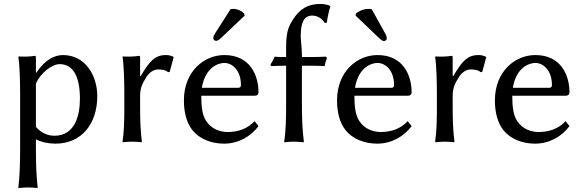

<svg xmlns="http://www.w3.org/2000/svg" viewBox="-20 -718 2947 973"><path d="M162 -352V-425C162 -433 161 -435 156 -435C134 -431 98 -430 75 -432L73 -429C80 -386 82 -310 82 -235V32C82 106 80 178 73 232L75 235C87 233 110 232 122 232C134 232 157 233 169 235L171 232C164 175 162 107 162 32V-12C188 2 225 10 261 10C393 10 473 -90 473 -231C473 -337 411 -439 299 -439C260 -439 210 -419 164 -349ZM162 -294C184 -347 243 -393 282 -393C350 -393 385 -331 385 -218C385 -136 362 -30 255 -30C239 -30 197 -34 162 -75Z M690 -334V-425C690 -433 689 -435 684 -435C662 -431 626 -430 603 -432L601 -429C608 -386 610 -310 610 -235V-180C610 -105 609 -54 601 0L603 3C615 1 638 0 650 0C662 0 685 1 697 3L699 0C692 -57 690 -104 690 -180V-232C690 -274 703 -298 724 -331C739 -353 761 -366 780 -366C800 -366 819 -364 832 -352L840 -354L860 -428L856 -432C839 -437 838 -439 820 -439C766 -439 737 -408 693 -332Z M1270 -104C1235 -66 1188 -49 1133 -49C1099 -49 1052 -62 1024 -106C1006 -134 1000 -175 1000 -233H1272C1283 -233 1290 -239 1290 -250C1290 -334 1249 -439 1117 -439C1014 -439 912 -356 912 -209C912 -152 924 -96 957 -56C991 -15 1049 10 1116 10C1188 10 1252 -27 1290 -79ZM1003 -273C1020 -377 1086 -399 1117 -399C1157 -399 1201 -362 1201 -287C1201 -278 1197 -273 1187 -273ZM1148 -671 1072 -552C1064 -539 1061 -535 1061 -524C1061 -517 1068 -511 1075 -511C1082 -511 1090 -515 1105 -530L1220 -639L1217 -650C1194 -672 1168 -673 1162 -673C1157 -673 1151 -672 1148 -671Z M1430 -429C1408 -429 1385 -429 1372 -431C1365 -415 1360 -405 1350 -390L1355 -383C1373 -384 1406 -385 1429 -385H1430V-199C1430 -124 1429 -54 1420 0L1422 3C1434 1 1458 0 1470 0C1482 0 1506 1 1518 3L1520 0C1512 -57 1510 -124 1510 -199V-385H1553C1577 -385 1612 -384 1625 -383C1628 -399 1631 -409 1637 -424L1632 -431C1614 -430 1585 -429 1562 -429H1510V-438C1510 -474 1504 -516 1504 -534C1504 -597 1517 -639 1562 -639C1591 -639 1614 -622 1625 -602L1636 -603C1640 -632 1647 -663 1654 -685L1653 -688C1645 -693 1622 -698 1603 -698C1540 -698 1499 -672 1466 -621C1436 -575 1430 -546 1430 -468Z M2046 -104C2011 -66 1964 -49 1909 -49C1875 -49 1828 -62 1800 -106C1782 -134 1776 -175 1776 -233H2048C2059 -233 2066 -239 2066 -250C2066 -334 2025 -439 1893 -439C1790 -439 1688 -356 1688 -209C1688 -152 1700 -96 1733 -56C1767 -15 1825 10 1892 10C1964 10 2028 -27 2066 -79ZM1779 -273C1796 -377 1862 -399 1893 -399C1933 -399 1977 -362 1977 -287C1977 -278 1973 -273 1963 -273ZM1864 -671C1860 -672 1854 -673 1849 -673C1815 -673 1792 -656 1784 -650L1782 -639L1896 -530C1912 -515 1919 -510 1925 -510C1933 -510 1940 -516 1940 -521C1940 -528 1939 -535 1934 -545Z M2274 -334V-425C2274 -433 2273 -435 2268 -435C2246 -431 2210 -430 2187 -432L2185 -429C2192 -386 2194 -310 2194 -235V-180C2194 -105 2193 -54 2185 0L2187 3C2199 1 2222 0 2234 0C2246 0 2269 1 2281 3L2283 0C2276 -57 2274 -104 2274 -180V-232C2274 -274 2287 -298 2308 -331C2323 -353 2345 -366 2364 -366C2384 -366 2403 -364 2416 -352L2424 -354L2444 -428L2440 -432C2423 -437 2422 -439 2404 -439C2350 -439 2321 -408 2277 -332Z M2846 -104C2811 -66 2764 -49 2709 -49C2675 -49 2628 -62 2600 -106C2582 -134 2576 -175 2576 -233H2848C2859 -233 2866 -239 2866 -250C2866 -334 2825 -439 2693 -439C2590 -439 2488 -356 2488 -209C2488 -152 2500 -96 2533 -56C2567 -15 2625 10 2692 10C2764 10 2828 -27 2866 -79ZM2579 -273C2596 -377 2662 -399 2693 -399C2733 -399 2777 -362 2777 -287C2777 -278 2773 -273 2763 -273Z"/></svg>

Font: Libertinus Sans
Style: Regular
Weight: 400
Designer: Philipp H. Poll, Khaled Hosny
Foundry: Caleb Maclennan
Version: Version 7.050;RELEASE